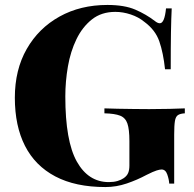

<svg xmlns="http://www.w3.org/2000/svg" viewBox="-20 -742 785 776"><path d="M414 -722Q483 -722 527 -703Q571 -684 606 -657Q617 -648 626 -648Q645 -648 651 -708H674Q672 -669 671 -612Q670 -555 670 -462H647Q640 -528 624 -574.5Q608 -621 563 -654Q540 -673 508.5 -683.5Q477 -694 446 -694Q390 -694 351.5 -663.5Q313 -633 289 -583.5Q265 -534 254.5 -473.5Q244 -413 244 -352Q244 -172 290.5 -89Q337 -6 420 -6Q440 -6 455 -10.5Q470 -15 480 -22Q493 -31 498 -43Q503 -55 503 -73V-172Q503 -219 495 -242.5Q487 -266 465.5 -274.5Q444 -283 402 -284V-304Q424 -303 455 -302.5Q486 -302 520 -301.5Q554 -301 583 -301Q628 -301 665.5 -302Q703 -303 727 -304V-284Q709 -283 699.5 -277Q690 -271 687 -253Q684 -235 684 -198V0H664Q663 -17 656 -37Q649 -57 633 -57Q626 -57 613 -53Q600 -49 572 -35Q535 -15 492.5 -0.5Q450 14 406 14Q285 14 203.5 -29Q122 -72 81 -152.5Q40 -233 40 -347Q40 -460 88 -544Q136 -628 220.5 -675Q305 -722 414 -722Z"/></svg>

Font: Playfair Display ExtraBold
Style: Regular
Weight: 800
Designer: Claus Eggers Sørensen
Foundry: Claus Eggers Sørensen
Version: Version 1.203